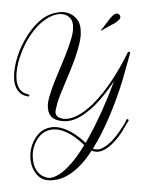

<svg xmlns="http://www.w3.org/2000/svg" viewBox="-53 -622 610 820"><g transform="rotate(5 252.5 -212.5)"><path d="M201 -64Q193 -64 187 -63Q135 -54 116 2Q109 23 109 46Q110 78 122 103Q144 144 188 145Q188 145 189 145Q226 138 264 91Q295 53 325 -8Q255 -64 201 -64ZM248 -540Q266 -520 268 -486Q269 -479 269 -473Q269 -423 241 -330Q235 -313 225 -279Q201 -206 195 -178Q191 -154 190 -143Q190 -116 220 -113Q222 -112 224 -112Q226 -112 229 -112Q283 -113 347 -187Q418 -271 476 -419Q478 -422 481 -422Q485 -421 486 -417Q486 -417 464 -300Q446 -216 423 -145Q395 -58 363 4Q371 6 377 6Q388 6 398 1Q422 -11 447 -44Q460 -62 472 -83.5Q484 -105 490 -118L495 -132Q497 -134 500 -135L502 -134Q504 -132 505 -130L504 -128Q504 -128 479 -76Q467 -54 455 -38Q428 -2 402 10Q390 16 377 16Q367 16 358 13Q346 36 337 50Q276 142 205 153Q197 154 190 155Q185 155 181 155Q143 155 117 114Q114 110 113 107Q99 79 99 46Q99 21 107 -1Q127 -61 181 -72Q183 -73 185 -73Q193 -74 201 -74Q259 -73 330 -18Q336 -30 341 -42Q390 -152 428 -291Q391 -224 354 -180Q287 -103 229 -102Q226 -102 224 -102Q221 -102 218 -102Q156 -104 155 -168Q155 -171 155 -174Q157 -217 195 -330Q232 -444 234 -486Q234 -491 234 -494Q234 -521 224 -536Q208 -556 183 -557Q140 -557 95 -511Q90 -505 86 -501Q45 -451 24 -380Q10 -332 10 -292Q10 -273 13 -258Q19 -232 32 -219Q47 -205 68 -203Q72 -202 73 -198Q72 -195 68 -193V-194Q42 -195 25 -212Q9 -228 3 -256Q0 -273 0 -292Q0 -335 14 -383Q37 -457 78 -507Q117 -555 171 -564Q180 -566 189 -566Q224 -565 248 -540ZM431 -564Q431 -575 420 -579Q417 -580 415 -580Q403 -579 388 -557Q383 -549 372 -532Q359 -510 353 -503L355 -501Q359 -505 403 -534Q406 -536 408 -537Q430 -554 431 -564Z"/></g></svg>

Font: Maria
Style: Christmas
Weight: 400
Designer: Muhammad Yoni
Version: Version 001.000